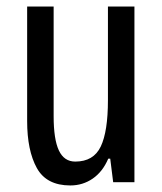

<svg xmlns="http://www.w3.org/2000/svg" viewBox="-20 -557 496 587"><path d="M391 -537V0H326L317 -72H311Q294 -32 263.5 -11Q233 10 195 10Q122 10 92.5 -43.5Q63 -97 63 -187V-537H144V-202Q144 -131 160 -97Q176 -63 210 -63Q266 -63 288 -109Q310 -155 310 -251V-537Z"/></svg>

Font: Noto Sans Georgian ExtraCondensed
Style: Regular
Weight: 400
Width: 2
Designer: Monotype Design Team, Akaki Razmadze
Foundry: Google LLC
Version: Version 2.005; ttfautohint (v1.8.4.7-5d5b)